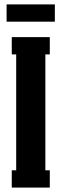

<svg xmlns="http://www.w3.org/2000/svg" viewBox="-20 -848 278 868"><path d="M9.8 -750V-828.1H228V-750ZM205.1 0H33.2V-78.1H53.2V-602.1H33.2V-680.2H205.1V-602.1H185.1V-78.1H205.1Z"/></svg>

Font: Margherita Black
Style: Regular
Weight: 900
Designer: James Puckett
Foundry: Dunwich Type Founders
Version: Version 1.008;hotconv 1.0.109;makeotfexe 2.5.65596